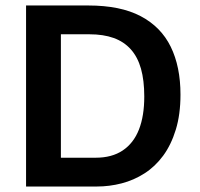

<svg xmlns="http://www.w3.org/2000/svg" viewBox="-20 -680 730 700"><path d="M137 0V-105H329Q388 -105 427.5 -131.5Q467 -158 486.5 -207.5Q506 -257 506 -328Q506 -387 494 -429.5Q482 -472 457 -500Q432 -528 394.5 -541.5Q357 -555 306 -555H137V-660H302Q419 -660 493 -621Q567 -582 602.5 -509.5Q638 -437 638 -335Q638 -263 621 -207.5Q604 -152 575 -112.5Q546 -73 507 -48Q468 -23 423.5 -11.5Q379 0 333 0ZM75 0V-660H202V0Z"/></svg>

Font: Bricolage Grotesque 20pt SemiBold
Style: Regular
Weight: 600
Version: Version 1.001;gftools[0.9.33.dev8+g029e19f]